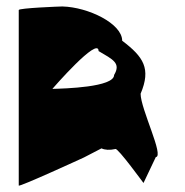

<svg xmlns="http://www.w3.org/2000/svg" viewBox="-20 -582 572 594"><path d="M38 -8C38 -2 240 -95 240 -95L294 -123C304 -118 320 -117 337 -121C344 -126 427 -11 424 -16L462 -96C489 -98 415 -245 415 -292C448 -370 424 -406 358 -456C358 -509 253 -560 173 -562C165 -562 38 -557 38 -551ZM142 -307C142 -307 285 -472 285 -424C329 -398 355 -387 333 -350C333 -312 179 -308 142 -307Z"/></svg>

Font: Ampere
Style: SC
Weight: 400
Version: Version 1